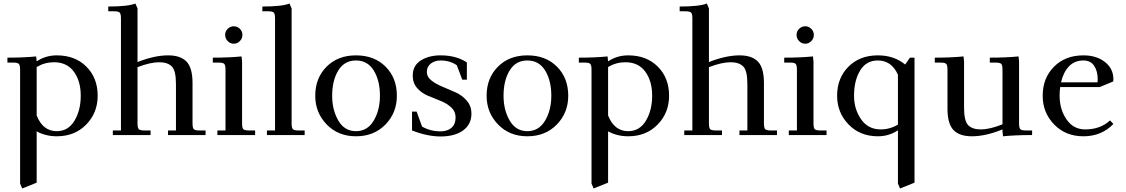

<svg xmlns="http://www.w3.org/2000/svg" viewBox="-20 -766 6387 1089"><path d="M22 -411V-439Q115 -439 185 -446L188 -418Q239 -452 302 -452Q406 -452 470 -388Q534 -324 534 -223Q534 -126 469 -59.5Q404 7 302 7Q239 7 188 -21V270L106 303L94 275V-371Q94 -396 87 -403.5Q80 -411 55 -411ZM188 -111Q223 -22 302 -22Q367 -22 402.5 -81.5Q438 -141 438 -223Q438 -306 399 -359.5Q360 -413 286 -413Q234 -413 188 -386Z M594 -702V-729Q706 -729 748 -746L760 -718V-414Q856 -452 934 -452Q1004 -452 1038 -416.5Q1072 -381 1072 -295V-66Q1072 -41 1079 -33.5Q1086 -26 1111 -26H1146V0H933V-26H978V-290Q978 -366 954 -389.5Q930 -413 884 -413Q832 -413 760 -385V-66Q760 -41 767 -33.5Q774 -26 799 -26H834V0H620V-26H666V-662Q666 -687 659 -694.5Q652 -702 627 -702Z M1187 -411V-439Q1280 -439 1350 -446L1353 -418V-66Q1353 -41 1360 -33.5Q1367 -26 1392 -26H1427V0H1213V-26H1259V-371Q1259 -396 1252 -403.5Q1245 -411 1220 -411ZM1271.5 -533Q1257 -548 1257 -568Q1257 -588 1271.5 -602.5Q1286 -617 1306 -617Q1326 -617 1340.5 -602.5Q1355 -588 1355 -568Q1355 -548 1340.5 -533Q1326 -518 1306 -518Q1286 -518 1271.5 -533Z M1468 -702V-729Q1580 -729 1622 -746L1634 -718V-66Q1634 -41 1641 -33.5Q1648 -26 1673 -26H1708V0H1494V-26H1540V-662Q1540 -687 1533 -694.5Q1526 -702 1501 -702Z M1768 -223Q1768 -323 1832 -387.5Q1896 -452 1999 -452Q2103 -452 2167 -388Q2231 -324 2231 -223Q2231 -126 2166 -59.5Q2101 7 1999 7Q1898 7 1833 -60Q1768 -127 1768 -223ZM1864 -223Q1864 -142 1899 -82Q1934 -22 1999 -22Q2064 -22 2099.5 -81.5Q2135 -141 2135 -223Q2135 -309 2100 -366Q2065 -423 1999 -423Q1933 -423 1898.5 -366Q1864 -309 1864 -223Z M2317 -26V-133H2343L2374 -48Q2421 -21 2479 -21Q2517 -21 2540.5 -41Q2564 -61 2564 -100Q2564 -134 2539 -157Q2514 -180 2478.5 -194Q2443 -208 2407 -223Q2371 -238 2346 -266.5Q2321 -295 2321 -337Q2321 -394 2366.5 -423Q2412 -452 2479 -452Q2568 -452 2628 -412V-314H2602L2571 -396Q2532 -423 2479 -423Q2446 -423 2423.5 -405.5Q2401 -388 2401 -358Q2401 -330 2427 -309.5Q2453 -289 2490 -274Q2527 -259 2564.5 -242Q2602 -225 2628 -194.5Q2654 -164 2654 -122Q2654 -61 2607 -26.5Q2560 8 2479 8Q2404 8 2317 -26Z M2740 -223Q2740 -323 2804 -387.5Q2868 -452 2971 -452Q3075 -452 3139 -388Q3203 -324 3203 -223Q3203 -126 3138 -59.5Q3073 7 2971 7Q2870 7 2805 -60Q2740 -127 2740 -223ZM2836 -223Q2836 -142 2871 -82Q2906 -22 2971 -22Q3036 -22 3071.5 -81.5Q3107 -141 3107 -223Q3107 -309 3072 -366Q3037 -423 2971 -423Q2905 -423 2870.5 -366Q2836 -309 2836 -223Z M3263 -411V-439Q3356 -439 3426 -446L3429 -418Q3480 -452 3543 -452Q3647 -452 3711 -388Q3775 -324 3775 -223Q3775 -126 3710 -59.5Q3645 7 3543 7Q3480 7 3429 -21V270L3347 303L3335 275V-371Q3335 -396 3328 -403.5Q3321 -411 3296 -411ZM3429 -111Q3464 -22 3543 -22Q3608 -22 3643.5 -81.5Q3679 -141 3679 -223Q3679 -306 3640 -359.5Q3601 -413 3527 -413Q3475 -413 3429 -386Z M3835 -702V-729Q3947 -729 3989 -746L4001 -718V-414Q4097 -452 4175 -452Q4245 -452 4279 -416.5Q4313 -381 4313 -295V-66Q4313 -41 4320 -33.5Q4327 -26 4352 -26H4387V0H4174V-26H4219V-290Q4219 -366 4195 -389.5Q4171 -413 4125 -413Q4073 -413 4001 -385V-66Q4001 -41 4008 -33.5Q4015 -26 4040 -26H4075V0H3861V-26H3907V-662Q3907 -687 3900 -694.5Q3893 -702 3868 -702Z M4428 -411V-439Q4521 -439 4591 -446L4594 -418V-66Q4594 -41 4601 -33.5Q4608 -26 4633 -26H4668V0H4454V-26H4500V-371Q4500 -396 4493 -403.5Q4486 -411 4461 -411ZM4512.5 -533Q4498 -548 4498 -568Q4498 -588 4512.5 -602.5Q4527 -617 4547 -617Q4567 -617 4581.5 -602.5Q4596 -588 4596 -568Q4596 -548 4581.5 -533Q4567 -518 4547 -518Q4527 -518 4512.5 -533Z M4728 -223Q4728 -323 4792 -387.5Q4856 -452 4959 -452Q5051 -452 5114 -400L5141 -439H5167V270L5085 303L5073 275V-27Q5022 7 4959 7Q4858 7 4793 -60Q4728 -127 4728 -223ZM4824 -223Q4824 -147 4864 -89.5Q4904 -32 4975 -32Q5027 -32 5073 -59V-342Q5037 -423 4959 -423Q4893 -423 4858.5 -366Q4824 -309 4824 -223Z M5282 -411V-439Q5375 -439 5445 -446L5448 -418V-155Q5448 -79 5472 -55.5Q5496 -32 5542 -32Q5595 -32 5666 -61V-371Q5666 -396 5659 -403.5Q5652 -411 5627 -411H5594V-439Q5687 -439 5757 -446L5760 -418V-66Q5760 -41 5767 -33.5Q5774 -26 5799 -26H5834V0Q5739 0 5669 7L5666 -21V-32Q5571 7 5492 7Q5422 7 5388 -28.5Q5354 -64 5354 -150V-371Q5354 -396 5347 -403.5Q5340 -411 5315 -411Z M5894 -223Q5894 -323 5958 -387.5Q6022 -452 6125 -452Q6200 -452 6247.5 -414Q6295 -376 6295 -317Q6295 -308 6294 -304L6217 -272H5993Q5990 -248 5990 -223Q5990 -146 6029 -89Q6068 -32 6135 -32Q6221 -32 6276 -83L6295 -63Q6228 7 6125 7Q6024 7 5959 -60Q5894 -127 5894 -223ZM5998 -299H6205Q6206 -305 6206 -317Q6206 -362 6186 -392.5Q6166 -423 6125 -423Q6075 -423 6043 -389.5Q6011 -356 5998 -299Z"/></svg>

Font: Dihjauti
Style: Bold
Weight: 700
Designer: T. Christopher White
Version: Version 3.0.0